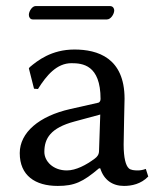

<svg xmlns="http://www.w3.org/2000/svg" viewBox="-20 -602 521 632"><path d="M310 -48C322 -9 351 10 388 10C413 10 444 4 468 -21L460 -46C449 -42 441 -41 433 -41C423 -41 410 -42 404 -48C394 -57 387 -82 387 -126C387 -155 390 -266 390 -277C390 -412 301 -439 225 -439C149 -439 103 -402 78 -381L75 -377L92 -310L105 -309C133 -354 167 -394 215 -394C251 -394 311 -389 311 -276C311 -269 307 -265 304 -264L211 -243C109 -220 45 -166 45 -98C45 -24 96 10 170 10C225 10 253 -3 306 -48ZM310 -225 306 -106C306 -93 300 -86 292 -80C264 -59 230 -41 200 -41C155 -41 126 -71 126 -102C126 -147 147 -181 225 -202ZM332 -538C345 -538 356 -556 356 -568C356 -574 352 -582 342 -582H97C86 -582 75 -565 75 -553C75 -546 79 -538 88 -538Z"/></svg>

Font: Libertinus Sans
Style: Regular
Weight: 400
Designer: Philipp H. Poll, Khaled Hosny
Foundry: Caleb Maclennan
Version: Version 7.050;RELEASE